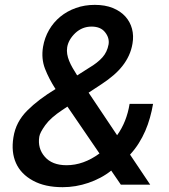

<svg xmlns="http://www.w3.org/2000/svg" viewBox="-20 -755 691 785"><path d="M34.8 -193.2Q39.8 -225.5 54 -252.7Q68.2 -279.8 91.3 -302.9Q114.7 -326.3 143.1 -347.8Q171.5 -369.3 207 -391Q180 -432.9 164.1 -473.7Q148.1 -514.9 155.9 -563.2Q162.3 -600.9 180.6 -632.5Q198.9 -664.1 226.6 -686.8Q254.3 -709.5 290.1 -722.3Q326 -735.1 367.5 -735.1Q409.8 -735.1 441.2 -722.3Q472.7 -709.5 492.4 -687.7Q512.1 -665.8 519.7 -637.3Q527.3 -608.7 521.7 -576.7Q517.4 -550.8 506.9 -528.1Q496.4 -505.3 480.6 -485.3Q464.8 -465.2 443.9 -447.3Q422.9 -429.3 397.7 -412.6L342.3 -376.1L458.8 -202.1Q497.9 -256.4 509.9 -330.3H605.8Q600.9 -301.5 593 -273.6Q585.2 -245.7 573.9 -219.6Q562.5 -193.5 547.2 -169.2Q532 -144.9 511.7 -122.9L594.1 0H474.1L434.7 -57.5Q414.4 -41.2 390.6 -28.6Q366.8 -16 341.3 -7.3Q315.7 1.4 289.1 5.9Q262.4 10.3 236.2 10.3Q163.7 10.3 115.1 -16.3Q65.3 -43.3 45.3 -88.4Q25.2 -133.5 34.8 -193.2ZM163 -114.3Q192.8 -79.5 252.1 -79.5Q321.4 -79.5 386.7 -127.5L255.7 -319.2L234.4 -305Q187.1 -273.8 165.1 -243.3Q143.1 -212.7 140.6 -196Q133.2 -148.4 163 -114.3ZM295.5 -446.7 345.2 -478.3Q377.8 -497.5 398.1 -519.7Q418.3 -541.9 424 -573.9Q427.9 -600.1 409.8 -622.9Q391.7 -646.3 354.4 -646.3Q316.4 -646.3 288 -620Q259.6 -592.7 254.6 -561.4Q252.5 -547.6 254.8 -533.7Q257.1 -519.9 262.8 -505.9Q268.5 -491.8 277 -477.1Q285.5 -462.4 295.5 -446.7Z"/></svg>

Font: Inter P Medium
Style: Italic
Weight: 500
Italic angle: 9.39999°
Designer: Rasmus Andersson
Foundry: rsms
Version: Version 3.018;git-588b23468